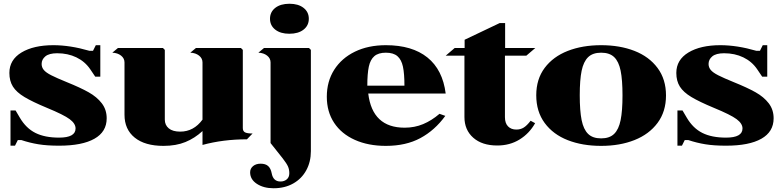

<svg xmlns="http://www.w3.org/2000/svg" viewBox="-20 -763 4166 1024"><path d="M86 -135 63 -174H36V14H60L75 -16H94Q139 -1 185 6.5Q231 14 295 14Q418 14 483.5 -23Q549 -60 549 -132Q549 -178 523 -212Q497 -246 452.5 -271Q408 -296 336 -325Q282 -347 253.5 -361.5Q225 -376 213.5 -390Q202 -404 202 -422Q202 -446 222 -462.5Q242 -479 285 -479Q342 -479 387.5 -457Q433 -435 461 -394L488 -354H515V-522H491L476 -492H457Q354 -522 265 -522Q159 -522 94.5 -483Q30 -444 30 -374Q30 -331 49 -301Q68 -271 110.5 -245.5Q153 -220 230 -188Q320 -151 351.5 -127.5Q383 -104 383 -78Q383 -29 295 -29Q219 -29 169 -54Q119 -79 86 -135Z M1327 -51 1297 -20Q1170 -20 1060 10V-64Q1019 -26 969 -5.5Q919 15 852 15Q753 15 698.5 -29Q644 -73 644 -151V-430Q644 -452 625.5 -466.5Q607 -481 579 -482L609 -507H849L859 -497V-125Q859 -96 880 -78.5Q901 -61 941 -61Q1013 -61 1060 -125V-430Q1060 -452 1041.5 -466.5Q1023 -481 995 -482L1025 -507H1265L1275 -497V-80Q1275 -63 1287 -57Q1299 -51 1327 -51Z M1638 -497V43Q1638 100 1613.5 145Q1589 190 1544 215.5Q1499 241 1439 241Q1386 241 1350 217.5Q1314 194 1314 156Q1314 136 1329.5 123Q1345 110 1370 110Q1396 110 1410 122.5Q1424 135 1429 161Q1437 205 1476 205Q1496 205 1509.5 193.5Q1523 182 1523 161Q1523 141 1516 125Q1509 109 1488 82L1423 0V-430Q1423 -452 1404.5 -466.5Q1386 -481 1358 -482L1388 -507H1628ZM1420 -663Q1420 -699 1448 -721Q1476 -743 1524 -743Q1571 -743 1599 -721Q1627 -699 1627 -663Q1627 -627 1599 -605Q1571 -583 1523 -583Q1476 -583 1448 -605Q1420 -627 1420 -663Z M2038 15Q1944 15 1872.5 -17Q1801 -49 1762 -108Q1723 -167 1723 -247Q1723 -329 1762.5 -391Q1802 -453 1873 -487.5Q1944 -522 2038 -522Q2178 -522 2259.5 -456.5Q2341 -391 2357 -264H1944Q1966 -82 2138 -82Q2191 -82 2236.5 -101Q2282 -120 2324 -156L2355 -145Q2299 -68 2222 -26.5Q2145 15 2038 15ZM2038 -482Q1998 -482 1976.5 -463.5Q1955 -445 1947 -407.5Q1939 -370 1939 -306H2137Q2137 -370 2129 -407.5Q2121 -445 2099.5 -463.5Q2078 -482 2038 -482Z M2674 -507H2835L2787 -466H2673V-138Q2673 -106 2689.5 -89Q2706 -72 2734 -72Q2756 -72 2773 -82.5Q2790 -93 2810 -119L2834 -106Q2803 -51 2751 -19Q2699 13 2632 13Q2551 13 2504 -28.5Q2457 -70 2457 -139V-466H2357L2405 -507H2458V-551L2645 -640H2674Z M3532 -254Q3532 -340 3487 -400.5Q3442 -461 3364 -491.5Q3286 -522 3186 -522Q3086 -522 3008 -491.5Q2930 -461 2885 -401Q2840 -341 2840 -255Q2840 -168 2885 -107Q2930 -46 3008 -15.5Q3086 15 3186 15Q3286 15 3364 -16Q3442 -47 3487 -107.5Q3532 -168 3532 -254ZM3300 -254Q3300 -172 3290 -122.5Q3280 -73 3255.5 -49Q3231 -25 3186 -25Q3141 -25 3116.5 -49Q3092 -73 3082 -122.5Q3072 -172 3072 -255Q3072 -337 3082 -385.5Q3092 -434 3116.5 -458Q3141 -482 3186 -482Q3231 -482 3255.5 -458.5Q3280 -435 3290 -386Q3300 -337 3300 -254Z M3643 -135 3620 -174H3593V14H3617L3632 -16H3651Q3696 -1 3742 6.5Q3788 14 3852 14Q3975 14 4040.5 -23Q4106 -60 4106 -132Q4106 -178 4080 -212Q4054 -246 4009.5 -271Q3965 -296 3893 -325Q3839 -347 3810.5 -361.5Q3782 -376 3770.5 -390Q3759 -404 3759 -422Q3759 -446 3779 -462.5Q3799 -479 3842 -479Q3899 -479 3944.5 -457Q3990 -435 4018 -394L4045 -354H4072V-522H4048L4033 -492H4014Q3911 -522 3822 -522Q3716 -522 3651.5 -483Q3587 -444 3587 -374Q3587 -331 3606 -301Q3625 -271 3667.5 -245.5Q3710 -220 3787 -188Q3877 -151 3908.5 -127.5Q3940 -104 3940 -78Q3940 -29 3852 -29Q3776 -29 3726 -54Q3676 -79 3643 -135Z"/></svg>

Font: FFF_Oezguer-Guendem
Style: Bold
Weight: 700
Designer: bBox Type GmbH
Foundry: bBox Type GmbH
Version: Version 1.004